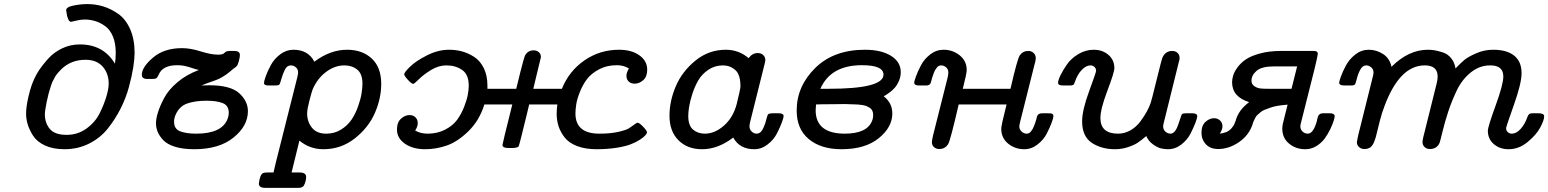

<svg xmlns="http://www.w3.org/2000/svg" viewBox="-20 -720 7532 934"><path d="M106.9 -167Q106.9 -202.1 119.4 -254.2Q131.8 -306.2 147.9 -338.9Q156.7 -358.9 171.9 -381.3Q187 -403.8 214.1 -434.3Q241.2 -464.8 281.5 -484.4Q321.8 -503.9 368.2 -503.9Q483.4 -503.9 539.1 -410.2Q543 -432.1 543 -463.9Q543 -509.8 529.1 -543Q515.1 -576.2 491.5 -593Q467.8 -609.9 443.4 -617.4Q418.9 -625 392.1 -625Q372.1 -625 350.1 -619.4Q328.1 -613.8 325.2 -613.8Q317.4 -613.8 311.3 -627.9Q305.2 -642.1 304.2 -655.8L301.8 -669.9Q301.8 -686 337.9 -693.1Q374 -700.2 404.8 -700.2Q443.8 -700.2 481 -689.2Q518.1 -678.2 554.4 -653.1Q590.8 -627.9 612.8 -578.9Q634.8 -529.8 634.8 -462.9Q634.8 -435.1 628.4 -393.6Q622.1 -352.1 607.4 -297.6Q592.8 -243.2 566.4 -191.2Q540 -139.2 503.9 -94Q467.8 -48.8 413.3 -21.5Q358.9 5.9 293.9 5.9Q237.8 5.9 198.5 -12.5Q159.2 -30.8 140.6 -60.3Q122.1 -89.8 114.5 -116Q106.9 -142.1 106.9 -167ZM198.2 -164.1Q198.2 -122.1 222.2 -93Q246.1 -64 304.2 -64Q358.4 -64 401.1 -95Q443.8 -126 465.3 -169.9Q486.8 -213.9 497.8 -251.5Q508.8 -289.1 508.8 -313Q508.8 -362.8 479.5 -396Q450.2 -429.2 396 -429.2Q324.2 -429.2 276.9 -381.8Q270 -375 263.9 -367.9Q257.8 -360.8 253.4 -355Q249 -349.1 244.6 -340.1Q240.2 -331.1 237.1 -325.9Q233.9 -320.8 230.5 -310.3Q227.1 -299.8 225.6 -295.4Q224.1 -291 220.5 -278.6Q216.8 -266.1 215.8 -262Q214.8 -257.8 211.4 -242.9Q208 -228 207 -224.1Q198.2 -179.2 198.2 -164.1Z M669.9 -356Q669.9 -393.1 723.9 -439.5Q777.8 -485.8 865.7 -485.8Q906.7 -485.8 956.3 -470Q1005.9 -454.1 1042 -454.1Q1064.9 -454.1 1072.3 -463.1Q1079.6 -472.2 1097.7 -472.2H1119.6Q1146.5 -472.2 1147 -453.1Q1147 -440.9 1141.8 -422.4Q1136.7 -403.8 1131.8 -398.9Q1128.9 -395 1121.3 -389.9Q1113.8 -384.8 1112.8 -383.8Q1109.9 -380.9 1098.4 -371.3Q1086.9 -361.8 1079.8 -356.9Q1072.8 -352.1 1058.3 -343.5Q1043.9 -335 1026.9 -329.1Q980 -313 960 -304.2Q973.1 -305.2 998 -305.2Q1101.1 -305.2 1143.6 -266.6Q1186 -228 1186 -179.2Q1186 -107.4 1116 -50.8Q1045.9 5.9 924.8 5.9Q869.6 5.9 831.3 -6.1Q793 -18.1 773.9 -38.6Q754.9 -59.1 746.8 -79.1Q738.8 -99.1 738.8 -121.1Q738.8 -142.1 748.3 -173.1Q757.8 -204.1 778.8 -243.7Q799.8 -283.2 843.3 -320.1Q886.7 -356.9 945.8 -378.9V-379.9Q932.6 -382.8 911.6 -389.9Q890.6 -397 875.2 -399.9Q859.9 -402.8 841.8 -402.8Q771 -402.8 752 -356.9Q746.1 -343.8 741 -339.8Q735.8 -335.9 722.7 -335.9H696.8Q669.9 -335.9 669.9 -356ZM826.7 -127.9Q826.7 -92.8 856.2 -81.3Q885.7 -69.8 935.1 -69.8Q1059.1 -69.8 1086.9 -141.1Q1092.8 -156.2 1092.8 -171.9Q1092.8 -207 1063.2 -218.5Q1033.7 -230 984.9 -230Q929.7 -230 890.9 -216.6Q852.1 -203.1 834 -161.1Q826.7 -144 826.7 -127.9Z M1239.3 172.9Q1244.1 130.9 1258.3 123Q1264.2 119.1 1278.3 119.1H1310.5L1322.3 68.8L1426.3 -344.2Q1430.2 -360.4 1430.2 -368.2Q1430.2 -383.3 1419.2 -392.6Q1408.2 -401.9 1394.5 -401.9Q1376.5 -401.9 1366 -381.3Q1355.5 -360.8 1348.9 -336.4Q1342.3 -312 1338.4 -308.1Q1333.5 -304.2 1320.3 -304.2H1285.2Q1264.2 -304.2 1264.2 -316.9Q1264.2 -324.7 1272.7 -348.9Q1281.2 -373 1297.4 -403.1Q1313.5 -433.1 1343 -455.6Q1372.6 -478 1407.2 -478Q1479 -478 1509.3 -419.9Q1586.4 -478 1668.5 -478Q1742.7 -478 1788.6 -435.1Q1834.5 -392.1 1834.5 -312Q1834.5 -241.2 1803.5 -170.2Q1772.5 -99.1 1705.8 -46.6Q1639.2 5.9 1553.2 5.9Q1486.3 5.9 1436.5 -36.1L1398.4 119.1H1437.5Q1469.7 119.1 1469.2 141.1Q1469.2 160.2 1459.5 180.2Q1453.6 194.3 1430.2 193.8H1269.5Q1239.3 193.8 1239.3 172.9ZM1474.1 -168.9Q1474.1 -127.9 1497.3 -98.9Q1520.5 -69.8 1567.4 -69.8Q1607.4 -69.8 1639.4 -89.8Q1671.4 -109.9 1690.4 -138.4Q1709.5 -167 1721.9 -202.4Q1734.4 -237.8 1738.8 -265.4Q1743.2 -293 1743.2 -313Q1743.2 -360.8 1717.8 -381.3Q1692.4 -401.9 1655.3 -401.9Q1608.4 -401.9 1565.9 -369.9Q1523.4 -337.9 1500.5 -284.2Q1495.6 -271 1484.9 -229.5Q1474.1 -188 1474.1 -168.9Z M1911.1 -89.8Q1911.1 -125 1930.7 -142.6Q1950.2 -160.2 1972.2 -160.2Q1990.2 -160.2 2001.2 -149.2Q2012.2 -138.2 2012.2 -121.1Q2012.2 -104 2000 -85.9V-85Q2024.9 -69.8 2060.1 -69.8Q2107.9 -69.8 2145.5 -89.4Q2183.1 -108.9 2203.6 -137Q2224.1 -165 2237.5 -199.5Q2251 -233.9 2255.6 -259Q2260.3 -284.2 2260.3 -303.2Q2260.3 -357.4 2228.3 -379.6Q2196.3 -401.9 2151.4 -401.9Q2113.3 -401.9 2076.7 -379.4Q2040 -356.9 2017.6 -334.5Q1995.1 -312 1990.2 -312Q1982.4 -312 1964.4 -331.5Q1946.3 -351.1 1946.3 -358.9Q1946.3 -367.7 1974.4 -395.3Q2002.4 -422.9 2056.4 -450.4Q2110.4 -478 2165 -478Q2197.3 -478 2227.3 -470Q2257.3 -461.9 2286.4 -443.4Q2315.4 -424.8 2333.3 -388.9Q2351.1 -353 2351.1 -304.2V-288.1H2491.2Q2495.1 -306.2 2512.2 -373Q2529.3 -439.9 2533.2 -448.2Q2546.4 -475.1 2576.2 -475.1Q2591.3 -475.1 2601.3 -466.1Q2611.3 -457 2611.3 -441.9L2574.2 -288.1H2713.4Q2748.5 -375 2823.5 -426.5Q2898.4 -478 2991.2 -478Q3052.2 -478 3090.3 -450.9Q3128.4 -423.8 3128.4 -380.9Q3128.4 -346.7 3108.9 -329.8Q3089.4 -313 3067.4 -313Q3049.3 -313 3038.3 -323.5Q3027.3 -334 3027.3 -351.1Q3027.3 -366.2 3039.1 -386.2V-387.2Q3012.2 -403.3 2980 -402.8Q2932.1 -402.8 2894.3 -382.8Q2856.4 -362.8 2835.4 -335Q2814.5 -307.1 2800.8 -272.5Q2787.1 -237.8 2783.2 -212.4Q2779.3 -187 2779.3 -168Q2779.3 -69.8 2896 -69.8Q2949.2 -69.8 2987.3 -78.4Q3025.4 -86.9 3040.3 -96.4Q3055.2 -106 3066.2 -114.5Q3077.1 -123 3082 -123Q3089.8 -123 3108.6 -103.5Q3127.4 -84 3127.4 -76.2Q3127.4 -71.3 3119.9 -62.3Q3112.3 -53.2 3093.8 -41Q3075.2 -28.8 3048.8 -18.3Q3022.5 -7.8 2978.3 -1Q2934.1 5.9 2882.3 5.9Q2827.1 5.9 2787.1 -9.5Q2747.1 -24.9 2726.6 -51.5Q2706.1 -78.1 2697 -106.4Q2688 -134.8 2688 -167Q2688 -189.9 2691.4 -211.9H2554.2Q2554.2 -210.9 2542.2 -161.4Q2530.3 -111.8 2517.8 -62.5Q2505.4 -13.2 2503.4 -8.8Q2498.5 0 2469.2 0H2453.1Q2424.3 0 2424.3 -15.1Q2424.3 -21 2472.2 -211.9H2336.4Q2311.5 -132.8 2258.3 -81.3Q2205.1 -29.8 2153.1 -12Q2101.1 5.9 2048.3 5.9Q1988.3 5.9 1949.7 -21Q1911.1 -47.9 1911.1 -89.8Z M3236.8 -157.2Q3236.8 -228 3267.3 -300Q3297.9 -372.1 3362.8 -425Q3427.7 -478 3510.7 -478Q3573.7 -478 3622.1 -437Q3639.2 -461.9 3666 -461.9Q3683.1 -461.9 3693.1 -451.9Q3703.1 -441.9 3703.1 -426.8Q3703.1 -421.9 3694.8 -390.1L3628.9 -126Q3626 -116.2 3626 -105Q3626 -89.8 3637 -79.8Q3647.9 -69.8 3660.6 -69.8Q3678.7 -69.8 3689.7 -90.3Q3700.7 -110.8 3706.8 -135.5Q3712.9 -160.2 3716.8 -164.1Q3722.7 -168.9 3736.8 -168.9H3769Q3792 -168.9 3792 -154.8Q3792 -147.9 3783.4 -124.5Q3774.9 -101.1 3759.3 -70.6Q3743.7 -40 3713.9 -17.1Q3684.1 5.9 3648.9 5.9Q3578.1 5.9 3546.9 -50.8Q3471.7 6.3 3395 5.9Q3324.2 5.9 3280.5 -37.6Q3236.8 -81.1 3236.8 -157.2ZM3328.1 -155.8Q3328.1 -108.9 3351.6 -89.4Q3375 -69.8 3408.7 -69.8Q3457.5 -69.8 3502.2 -109.4Q3546.9 -148.9 3564 -214.8Q3582 -288.1 3582 -299.8Q3582 -357.9 3556.4 -379.9Q3530.8 -401.9 3497.1 -401.9Q3457 -401.9 3425.5 -380.4Q3394 -358.9 3376.5 -328.4Q3358.9 -297.9 3347.4 -261.5Q3335.9 -225.1 3332 -199Q3328.1 -172.9 3328.1 -155.8Z M3855.5 -182.1Q3855.5 -300.3 3945.6 -389.2Q4035.6 -478 4187.5 -478Q4266.6 -478 4314.2 -448.5Q4361.8 -418.9 4361.8 -369.1Q4361.8 -347.2 4353.3 -327.1Q4344.7 -307.1 4333.3 -293.9Q4321.8 -280.8 4308.6 -271Q4295.4 -261.2 4288.6 -257.1Q4281.7 -252.9 4278.8 -252Q4320.8 -218.8 4320.8 -168Q4320.8 -101.1 4254.6 -47.6Q4188.5 5.9 4073.7 5.9Q3973.6 5.9 3914.6 -43.2Q3855.5 -92.3 3855.5 -182.1ZM3947.8 -184.1Q3947.8 -70.3 4088.9 -69.8Q4196.8 -69.8 4221.7 -130.9Q4227.5 -144 4227.5 -161.1Q4227.5 -172.4 4223.6 -181.2Q4219.7 -189.9 4211.7 -195.1Q4203.6 -200.2 4196 -203.6Q4188.5 -207 4175.5 -209Q4162.6 -210.9 4155 -211.4Q4147.5 -211.9 4133.5 -212.4Q4119.6 -212.9 4115.7 -212.9Q4102.5 -213.9 4089.8 -213.9Q4085 -213.9 4057.9 -213.4Q4030.8 -212.9 4006.8 -212.9H3982.4Q3978.5 -212.9 3968 -212.4Q3957.5 -211.9 3949.7 -211.9Q3947.8 -191.9 3947.8 -184.1ZM3970.7 -288.1H4010.7Q4277.8 -288.1 4277.8 -356.9Q4277.8 -402.8 4173.8 -402.8Q4021.5 -403.3 3970.7 -288.1Z M4427.2 -317.9Q4427.2 -324.7 4435.8 -348.4Q4444.3 -372.1 4460 -402.1Q4475.6 -432.1 4504.9 -455.1Q4534.2 -478 4570.3 -478Q4614.3 -478 4648.4 -450.9Q4682.6 -423.8 4682.6 -378.9Q4682.6 -362.8 4663.6 -288.1H4895.5Q4928.7 -432.1 4940.4 -450.2Q4955.6 -472.2 4982.4 -472.2Q4997.6 -472.2 5008.1 -462.2Q5018.6 -452.1 5018.6 -437Q5018.6 -424.8 5012.2 -404.8L4943.4 -130.9Q4938.5 -110.8 4938.5 -105Q4938.5 -89.8 4950 -79.8Q4961.4 -69.8 4974.6 -69.8Q4980.5 -69.8 4985.8 -72.5Q4991.2 -75.2 4995.8 -81.5Q5000.5 -87.9 5003.4 -92.5Q5006.3 -97.2 5010.3 -107.7Q5014.2 -118.2 5015.9 -122.6Q5017.6 -127 5021 -138.9Q5024.4 -150.9 5024.4 -152.8Q5029.3 -168.9 5049.3 -168.9H5076.2Q5085.9 -168.9 5091.1 -168.5Q5096.2 -168 5100.3 -165Q5104.5 -162.1 5104.5 -154.8Q5104.5 -147 5095.9 -123.5Q5087.4 -100.1 5072 -70.1Q5056.6 -40 5027.1 -17.1Q4997.6 5.9 4962.4 5.9Q4917.5 5.9 4884 -21.5Q4850.6 -48.8 4850.6 -94.2Q4850.6 -109.4 4876.5 -211.9H4643.6Q4602.5 -33.7 4592.3 -19Q4577.1 4.9 4549.3 4.9Q4534.2 4.9 4523.7 -4.2Q4513.2 -13.2 4513.2 -28.8Q4513.2 -34.7 4518.6 -60.1L4589.4 -340.8Q4593.3 -356.9 4593.3 -367.2Q4593.3 -383.3 4582.3 -392.6Q4571.3 -401.9 4558.6 -401.9Q4552.7 -401.9 4547.1 -399.4Q4541.5 -397 4536.9 -390.4Q4532.2 -383.8 4529.3 -379.4Q4526.4 -375 4522.5 -364.5Q4518.6 -354 4517.1 -349.6Q4515.6 -345.2 4512 -333Q4508.3 -320.8 4508.3 -318.8Q4503.4 -303.7 4485.4 -304.2H4452.6Q4427.2 -303.7 4427.2 -317.9Z M5127 -316.9Q5127 -329.1 5138.9 -354Q5150.9 -378.9 5170.9 -407.5Q5190.9 -436 5226.1 -457Q5261.2 -478 5300.3 -478Q5343.3 -478 5372.1 -453.1Q5400.9 -428.2 5400.9 -388.2Q5400.9 -368.2 5366.9 -278.6Q5333 -189 5333 -146Q5333 -69.8 5418.9 -69.8Q5451.2 -69.8 5479.7 -86.4Q5508.3 -103 5527.6 -129.4Q5546.9 -155.8 5559.1 -178Q5571.3 -200.2 5578.1 -221.2Q5581.1 -228 5606.2 -330.6Q5631.3 -433.1 5635.3 -440.9Q5649.4 -471.7 5682.1 -472.2Q5698.2 -472.2 5708.3 -462.6Q5718.3 -453.1 5718.3 -437Q5718.3 -430.2 5713.9 -416L5642.1 -126Q5638.2 -111.8 5638.2 -105Q5638.2 -89.8 5649.2 -79.8Q5660.2 -69.8 5674.3 -69.8Q5697.3 -69.8 5712.6 -116.9Q5728 -164.1 5730 -165Q5734.9 -168.9 5749 -168.9H5781.2Q5804.2 -168.9 5804.2 -153.8Q5804.2 -147 5795.7 -124Q5787.1 -101.1 5771.7 -70.6Q5756.3 -40 5726.8 -17.1Q5697.3 5.9 5662.1 5.9Q5645 5.9 5628.2 2Q5611.3 -2 5589.1 -17.6Q5566.9 -33.2 5556.2 -58.1Q5531.2 -37.1 5514.2 -25.6Q5497.1 -14.2 5467 -4.2Q5437 5.9 5404.3 5.9Q5338.4 5.9 5291.3 -25.1Q5244.1 -56.2 5244.1 -129.9Q5244.1 -184.1 5278.1 -276.1Q5312 -368.2 5312 -375Q5312 -387.2 5304 -394.5Q5295.9 -401.9 5285.2 -401.9Q5263.2 -401.9 5242.2 -379.9Q5221.2 -357.9 5209 -321.8Q5205.1 -309.6 5200.7 -306.9Q5196.3 -304.2 5185.1 -304.2H5153.3Q5127 -303.7 5127 -316.9Z M5824.7 -74.2Q5824.7 -109.4 5844.2 -127.2Q5863.8 -145 5885.7 -145Q5902.8 -145 5914.8 -134Q5926.8 -123 5926.8 -106Q5926.8 -89.8 5913.6 -69.8Q5922.4 -70.8 5931.2 -73Q5939.9 -75.2 5945.8 -77.6Q5951.7 -80.1 5957.8 -84.5Q5963.9 -88.9 5967.8 -92.5Q5971.7 -96.2 5975.3 -101.6Q5979 -106.9 5981.4 -110.4Q5983.9 -113.8 5985.8 -119.4Q5987.8 -125 5988.8 -127.4Q5989.7 -129.9 5991.7 -133.8L5992.7 -139.2Q6008.8 -188 6056.6 -223.1Q5973.6 -249 5973.6 -319.8Q5973.6 -335 5978.8 -352.5Q5983.9 -370.1 5999.8 -392.1Q6015.6 -414.1 6040.8 -431.2Q6065.9 -448.2 6110.4 -460.2Q6154.8 -472.2 6211.9 -472.2H6371.6Q6390.6 -472.2 6390.6 -458Q6390.6 -450.2 6374 -381.8L6308.6 -122.1Q6305.7 -112.3 6305.7 -105Q6305.7 -89.8 6316.7 -79.8Q6327.6 -69.8 6341.8 -69.8Q6368.7 -69.8 6385.7 -129.9Q6386.7 -133.8 6388.7 -144Q6390.6 -149.9 6391.6 -152.8Q6396.5 -168.9 6415 -168.9H6449.7Q6472.7 -168.9 6472.7 -153.8Q6472.7 -148.9 6467.8 -132.6Q6462.9 -116.2 6451.4 -92Q6439.9 -67.9 6424.3 -46.4Q6408.7 -24.9 6383.8 -9.5Q6358.9 5.9 6329.6 5.9Q6283.7 5.9 6250.7 -21.5Q6217.8 -48.8 6217.8 -94.2Q6217.8 -104 6220.2 -116.5Q6222.7 -128.9 6230.2 -157Q6237.8 -185.1 6243.7 -210.9Q6218.8 -209 6197.3 -205.6Q6175.8 -202.1 6160.4 -196.5Q6145 -190.9 6132.3 -186Q6119.6 -181.2 6110.8 -173.1Q6102.1 -165 6096.4 -160.4Q6090.8 -155.8 6086.4 -146.5Q6082 -137.2 6079.8 -133.5Q6077.6 -129.9 6074.7 -120.8Q6071.8 -111.8 6071.8 -110.8Q6052.7 -59.1 6004.9 -27.1Q5957 4.9 5905.8 4.9Q5867.7 4.9 5846.2 -18.1Q5824.7 -41 5824.7 -74.2ZM6067.9 -327.1Q6067.9 -310.1 6082.3 -300.5Q6096.7 -291 6111.8 -289.6Q6127 -288.1 6151.9 -288.1H6262.7L6290 -397H6176.8Q6117.7 -397 6092.8 -375.5Q6067.9 -354 6067.9 -327.1Z M6494.6 -317.9Q6494.6 -324.7 6503.2 -348.4Q6511.7 -372.1 6527.8 -402.1Q6543.9 -432.1 6573.2 -455.1Q6602.5 -478 6638.7 -478Q6675.8 -478 6708.3 -457Q6740.7 -436 6749 -395Q6832 -478 6925.8 -478Q6941.9 -478 6957.3 -475.6Q6972.7 -473.1 6997.3 -465.6Q7022 -458 7038.8 -437.5Q7055.7 -417 7060.5 -387.2Q7085.4 -413.1 7103 -428Q7120.6 -442.9 7160.2 -460.4Q7199.7 -478 7243.7 -478Q7309.6 -478 7345.7 -449.5Q7381.8 -420.9 7381.8 -363.8Q7381.8 -314.9 7344.2 -209Q7306.6 -103 7306.6 -97.2Q7306.6 -85 7314.7 -77.4Q7322.8 -69.8 7334 -69.8Q7356.9 -69.8 7377.9 -93.5Q7398.9 -117.2 7410.6 -151.9Q7414.6 -161.6 7419.2 -165.3Q7423.8 -168.9 7434.6 -168.9H7464.8Q7491.7 -168.9 7491.7 -153.8Q7491.7 -135.7 7472.7 -99.9Q7453.6 -64 7411.1 -29.1Q7368.7 5.9 7318.8 5.9Q7275.9 5.9 7246.8 -19Q7217.8 -43.9 7217.8 -84Q7217.8 -103 7255.4 -206.1Q7293 -309.1 7293 -348.1Q7293 -402.3 7229 -401.9Q7177.2 -401.9 7134.5 -367.4Q7091.8 -333 7066.4 -279.5Q7041 -226.1 7024.4 -175Q7007.8 -124 6996.8 -78.1Q6985.8 -32.2 6982.9 -24.9Q6969.7 4.9 6935.5 4.9Q6920.4 4.9 6910.2 -4.6Q6899.9 -14.2 6899.9 -28.8Q6899.9 -36.6 6903.8 -53.2L6967.8 -310.1Q6973.6 -331.1 6973.6 -347.2Q6973.6 -402.3 6910.6 -401.9Q6789.6 -401.9 6715.8 -206.1Q6702.6 -171.9 6692.6 -133.5Q6682.6 -95.2 6677.7 -73Q6672.9 -50.8 6665.3 -31.5Q6657.7 -12.2 6646.7 -3.7Q6635.7 4.9 6616.7 4.9Q6601.6 4.9 6591.1 -4.6Q6580.6 -14.2 6580.6 -28.8Q6580.6 -30.8 6586.9 -61L6657.7 -345.2Q6661.6 -359.4 6661.6 -367.2Q6661.6 -383.3 6650.1 -392.6Q6638.7 -401.9 6626 -401.9Q6608.9 -401.9 6597.9 -382.3Q6586.9 -362.8 6580.8 -338.4Q6574.7 -314 6571.8 -310.1Q6567.9 -304.2 6553.7 -304.2H6521Q6494.6 -303.7 6494.6 -317.9Z"/></svg>

Font: CMU Concrete
Style: BoldItalic
Weight: 700
Italic angle: -14.04°
Version: Version 0.7.0